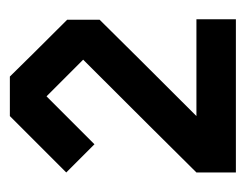

<svg xmlns="http://www.w3.org/2000/svg" viewBox="-76 -434 510 399"><g transform="rotate(90 179.5 -235.0)"><path d="M139.6 0Q100.6 -40 21.5 -119.1V-186.5Q87.9 -253.9 221.7 -387.7H20.5V-469.7H338.9V-387.7Q260.7 -308.6 104.5 -152.3L180.7 -76.2L280.3 -175.8L338.9 -117.2L221.7 0Z"/></g></svg>

Font: mr_KirucoupageG
Style: Regular
Weight: 400
Designer: Jan Henkel
Version: Version 1.00 May 25, 2020, initial release